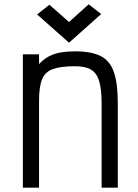

<svg xmlns="http://www.w3.org/2000/svg" viewBox="-20 -870 640 890"><path d="M86 0V-618H161V-573Q188 -603 226 -617.5Q264 -632 328 -632Q404 -632 447 -610Q490 -588 508 -535.5Q526 -483 526 -392V0H451V-392Q451 -457 439.5 -494.5Q428 -532 401.5 -547.5Q375 -563 328 -563Q262 -563 225.5 -550Q189 -537 175 -502.5Q161 -468 161 -403V0ZM300 -672 152 -803 209 -848 300 -768 391 -850 449 -805Z"/></svg>

Font: Victor Mono
Style: Regular
Weight: 400
Monospace: yes
Designer: Rune Bjørnerås
Version: Version 1.561;gftools[0.9.30]